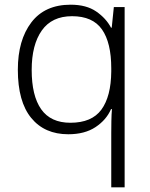

<svg xmlns="http://www.w3.org/2000/svg" viewBox="-20 -562 639 818"><path d="M454 4Q454 -17 454.5 -46.5Q455 -76 457 -97H453Q433 -51 387 -20.5Q341 10 271 10Q170 10 113 -59.5Q56 -129 56 -265Q56 -391 113.5 -466.5Q171 -542 281 -542Q348 -542 390 -513Q432 -484 453 -444H456L465 -532H511V236H454ZM280 -39Q371 -39 412 -95Q453 -151 454 -257V-271Q454 -380 414.5 -436.5Q375 -493 287 -493Q201 -493 158 -432Q115 -371 115 -264Q115 -154 155.5 -96.5Q196 -39 280 -39Z"/></svg>

Font: Noto Sans Arabic UI Lt
Style: Regular
Weight: 300
Designer: Monotype Design Team, Nadine Chahine and Nizar Qandah
Foundry: Monotype Imaging Inc.
Version: Version 2.010; ttfautohint (v1.8.4.7-5d5b)